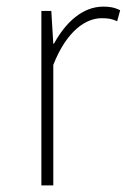

<svg xmlns="http://www.w3.org/2000/svg" viewBox="-20 -560 383 580"><path d="M105 0H141V-364C182 -468 240 -505 287 -505C308 -505 317 -503 334 -496L343 -529C325 -538 310 -540 292 -540C229 -540 178 -492 143 -428H141L135 -527H105Z"/></svg>

Font: Kinto Sans Thin
Style: Regular
Weight: 100
Designer: Authors: Ryoko NISHIZUKA  (kana & ideographs); Paul D. Hunt (Latin, Greek & Cyrillic); Wenlong ZHANG  (bopomofo); Sandol
Foundry: Adobe Systems Incorporated, ookami Inc.
Version: Version 0.001